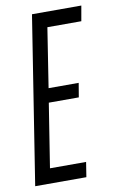

<svg xmlns="http://www.w3.org/2000/svg" viewBox="-89 -745 479 791"><g transform="rotate(-10 151.0 -350.0)"><path d="M-7.2 0 102.8 -700H309.2L298 -636.4H156L117.3 -388.2H243.2L233.3 -329.2H107.8L65.6 -62.1H216.7L206.9 0Z"/></g></svg>

Font: Georama
Style: Italic
Weight: 400
Width: 2
Italic angle: -9°
Designer: Jean-Baptiste Levee
Foundry: Production Type
Version: Version 1.000